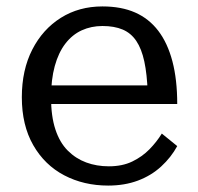

<svg xmlns="http://www.w3.org/2000/svg" viewBox="-20 -567 616 598"><path d="M139 -263Q139 -205 152.5 -164Q166 -123 191 -98Q216 -73 248.5 -61Q281 -49 319 -49Q361 -49 392 -64Q423 -79 445.5 -102Q468 -125 484 -151L532 -112Q513 -77 482 -48.5Q451 -20 409.5 -4.5Q368 11 317 11Q241 11 180 -21Q119 -53 83.5 -115Q48 -177 48 -264Q48 -349 80.5 -412.5Q113 -476 169.5 -511.5Q226 -547 299 -547Q358 -547 401 -528Q444 -509 473 -471Q502 -433 517 -376Q532 -319 532 -243H118V-301H466L440 -279Q438 -336 429.5 -375.5Q421 -415 404.5 -439.5Q388 -464 362 -475Q336 -486 299 -486Q264 -486 234.5 -472.5Q205 -459 183.5 -431Q162 -403 150.5 -361Q139 -319 139 -263Z"/></svg>

Font: Roboto Serif
Style: Regular
Weight: 400
Designer: Greg Gazdowicz
Foundry: Commercial Type
Version: Version 1.008